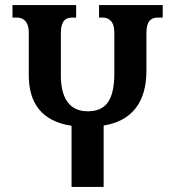

<svg xmlns="http://www.w3.org/2000/svg" viewBox="-20 -734 677 754"><path d="M369 -714V-665H383C406 -665 429 -652 429 -606V-448C429 -337 394 -297 324 -297C254 -297 219 -347 219 -438V-605C219 -652 238 -665 264 -665H279V-714H29V-665H47C69 -665 93 -652 93 -606V-439C93 -331 142 -258 261 -240V0H387V-241C492 -258 555 -326 555 -456V-605C555 -652 574 -665 600 -665H619V-714Z"/></svg>

Font: Noto Serif Georgian Condensed SemiBold
Style: Regular
Weight: 600
Width: 3
Designer: Monotype Design Team, Akaki Razmadze
Foundry: Google LLC
Version: Version 2.003